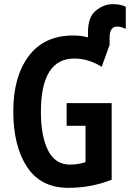

<svg xmlns="http://www.w3.org/2000/svg" viewBox="-20 -895 626 925"><path d="M404 -741V-715Q370 -724 333 -724Q192 -724 118 -624.5Q44 -525 44 -359Q44 -191 110.5 -90.5Q177 10 309 10Q419 10 518 -29V-398H301V-289H392V-114Q358 -102 318 -102Q245 -102 211 -171.5Q177 -241 177 -355Q177 -613 338 -613Q406 -613 470 -573L508 -679V-713Q508 -767 544 -767Q557 -767 568.5 -763Q580 -759 586 -756V-862Q578 -867 562 -871Q546 -875 524 -875Q480 -875 442 -844Q404 -813 404 -741Z"/></svg>

Font: Noto Sans UI Condensed
Style: Bold
Weight: 700
Width: 3
Designer: Monotype Design Team
Foundry: Monotype Imaging Inc.
Version: 1.001